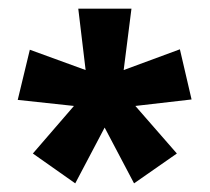

<svg xmlns="http://www.w3.org/2000/svg" viewBox="-20 -782 485 444"><path d="M284 -762 266 -620 396 -668 423 -552 293 -537 389 -427 290 -358 222 -487 154 -358 56 -427 151 -537 21 -551 49 -667 178 -620 161 -762Z"/></svg>

Font: Noto Sans Lao UI ExtCond
Style: Bold
Weight: 700
Width: 2
Designer: Monotype Design Team
Foundry: Monotype Imaging Inc.
Version: Version 2.000; ttfautohint (v1.8.4.7-5d5b)